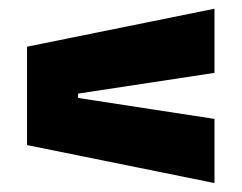

<svg xmlns="http://www.w3.org/2000/svg" viewBox="-20 -527 554 440"><path d="M471.5 -360 159 -312.5V-302.5L471.5 -254.5V-107.5L42 -194.5V-420L471.5 -507Z"/></svg>

Font: Anek Malayalam ExtraBold
Style: Regular
Weight: 800
Version: Version 1.003